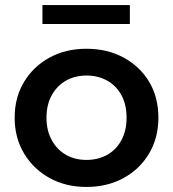

<svg xmlns="http://www.w3.org/2000/svg" viewBox="-20 -733 685 760"><path d="M322 7Q240 7 176 -28.5Q112 -64 75 -126Q38 -188 38 -267Q38 -347 75 -408.5Q112 -470 176 -505Q240 -540 322 -540Q405 -540 469.5 -505Q534 -470 570.5 -409Q607 -348 607 -267Q607 -188 570.5 -126Q534 -64 469.5 -28.5Q405 7 322 7ZM322 -100Q368 -100 404 -120Q440 -140 460.5 -178Q481 -216 481 -267Q481 -319 460.5 -356.5Q440 -394 404 -414Q368 -434 323 -434Q277 -434 241.5 -414Q206 -394 185 -356.5Q164 -319 164 -267Q164 -216 185 -178Q206 -140 241.5 -120Q277 -100 322 -100ZM148 -638V-713H494V-638Z"/></svg>

Font: Montserrat Thin SemiBold
Style: Regular
Weight: 600
Version: Version 9.000